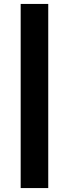

<svg xmlns="http://www.w3.org/2000/svg" viewBox="-20 -740 350 975"><path d="M85 215V-720H225V215Z"/></svg>

Font: Radio Canada
Style: Regular
Weight: 400
Designer: Charles Daoud, Etienne Aubert Bonn, Alexandre Saumier Demers, Jacques Le Bailly
Foundry: Radio-Canada
Version: Version 2.104;gftools[0.9.28.dev5+ged2979d]